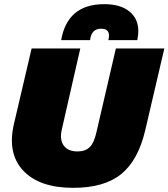

<svg xmlns="http://www.w3.org/2000/svg" viewBox="-20 -893 810 923"><path d="M274 -700Q304 -873 481 -873Q559 -873 602 -838Q645 -803 645 -743Q645 -725 640 -700H501Q504 -712 504 -722Q504 -755 466 -755Q419 -755 413 -700ZM332 10Q170 10 92 -72.5Q14 -155 47 -297L132 -660H366L277 -270Q266 -221 286.5 -193Q307 -165 353 -165Q391 -165 412 -186.5Q433 -208 444 -259L537 -660H770L678 -266Q644 -122 562.5 -56Q481 10 332 10Z"/></svg>

Font: Elaine Sans Black
Style: Italic
Weight: 900
Italic angle: -13°
Designer: Wei Huang
Foundry: Wei Huang
Version: Version 2.001;December 24, 2019;FontCreator 12.0.0.2547 64-b